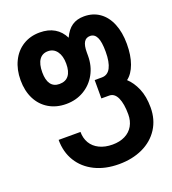

<svg xmlns="http://www.w3.org/2000/svg" viewBox="-140 -663 879 982"><g transform="rotate(-20 300.0 -172.0)"><path d="M91.5 -9H210.5Q210.5 25.5 226.2 52Q242 78.5 272.2 93.2Q302.5 108 343.5 108Q382.5 108 411.5 93.5Q440.5 79 455.8 52.2Q471 25.5 471 -10Q471 -67.5 456 -100.5Q441 -133.5 412 -133.5H369.5V-233.5H408.5Q440.5 -233.5 456.2 -263.8Q472 -294 472 -350.5Q472 -405 460 -429.2Q448 -453.5 424 -453.5Q401.5 -453.5 390.8 -435.5Q380 -417.5 380 -381V-362Q380 -306.5 355.5 -262.2Q331 -218 288.2 -193Q245.5 -168 192 -168Q138.5 -168 97.8 -192.2Q57 -216.5 35 -260.2Q13 -304 13 -362Q13 -419.5 34.8 -464.2Q56.5 -509 96.2 -533.8Q136 -558.5 187.5 -558.5Q234.5 -558.5 267.5 -539Q300.5 -519.5 318.5 -482.5Q336.5 -522 363.2 -540.2Q390 -558.5 429 -558.5Q477.5 -558.5 513.2 -533.2Q549 -508 568.2 -461.2Q587.5 -414.5 587.5 -351.5Q587.5 -289 571 -243.8Q554.5 -198.5 525 -176.5Q553.5 -150.5 572 -107.5Q590.5 -64.5 590.5 -4.5Q590.5 61.5 558.5 111Q526.5 160.5 469.8 187Q413 213.5 340.5 213.5Q266 213.5 209.8 185.8Q153.5 158 122.5 107.8Q91.5 57.5 91.5 -9ZM261.5 -362Q261.5 -404.5 243.5 -429.2Q225.5 -454 195 -454Q164 -454 147.5 -430.5Q131 -407 131 -362Q131 -319.5 147 -297.8Q163 -276 194 -276Q227.5 -276 244.5 -297.8Q261.5 -319.5 261.5 -362Z"/></g></svg>

Font: JuliaMono
Style: Bold
Weight: 700
Monospace: yes
Designer: cormullion
Foundry: corm
Version: Version 0.055; ttfautohint (v1.8.4)